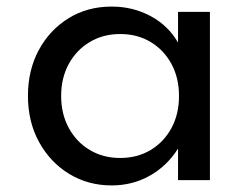

<svg xmlns="http://www.w3.org/2000/svg" viewBox="-20 -548 761 584"><path d="M319.5 16Q248 16 190.2 -19.2Q132.5 -54.5 98.8 -116Q65 -177.5 65 -256.5Q65 -334.5 98 -395.8Q131 -457 188.5 -492.5Q246 -528 319.5 -528Q384.5 -528 438.2 -499Q492 -470 521.5 -418.5V-512H618.5V0H521.5V-96Q488 -43 435.5 -13.5Q383 16 319.5 16ZM345.5 -67.5Q398 -67.5 438.2 -91.8Q478.5 -116 501.5 -158.5Q524.5 -201 524.5 -256Q524.5 -311 501.5 -353.5Q478.5 -396 438.2 -420.2Q398 -444.5 345.5 -444.5Q293.5 -444.5 253 -420.2Q212.5 -396 189.2 -353.5Q166 -311 166 -256Q166 -201.5 189.2 -158.8Q212.5 -116 253 -91.8Q293.5 -67.5 345.5 -67.5Z"/></svg>

Font: Spartan Thin Medium
Style: Regular
Weight: 500
Version: Version 1.004